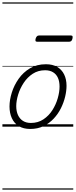

<svg xmlns="http://www.w3.org/2000/svg" viewBox="-20 -1053 629 1596"><path d="M231 19Q175 19 136.5 -4.5Q98 -28 78.5 -70.5Q59 -113 59 -168Q59 -222 78 -283Q97 -344 135 -398Q173 -452 229.5 -485.5Q286 -519 362 -519Q417 -519 455 -497Q493 -475 513 -434.5Q533 -394 533 -340Q533 -298 521.5 -249.5Q510 -201 486.5 -153.5Q463 -106 426.5 -67Q390 -28 341.5 -4.5Q293 19 231 19ZM237 -31Q296 -31 341 -61Q386 -91 415.5 -137.5Q445 -184 460 -236.5Q475 -289 475 -333Q475 -376 461.5 -406Q448 -436 421 -452.5Q394 -469 355 -469Q297 -469 252.5 -440Q208 -411 177.5 -365Q147 -319 131 -267Q115 -215 115 -171Q115 -128 129.5 -96.5Q144 -65 171 -48Q198 -31 237 -31ZM290 -706Q278 -706 275.5 -712.5Q273 -719 276 -731Q280 -744 286.5 -751Q293 -758 304 -758H569Q581 -758 583 -751Q585 -744 582 -731Q579 -718 572 -712Q565 -706 554 -706ZM0 513H589V523H0ZM0 -20H589V0H0ZM0 -505H589V-500H0ZM0 -1033H589V-1023H0Z"/></svg>

Font: Playwrite IN Guides
Style: Regular
Weight: 400
Designer: Veronika Burian, José Scaglione
Foundry: TypeTogether
Version: Version 1.003